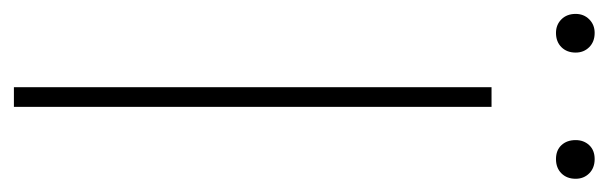

<svg xmlns="http://www.w3.org/2000/svg" viewBox="-350 -570 896 283"><g transform="rotate(90 98.5 -428.0)"><path d="M114 -704V0H85V-704ZM5 -856Q18 -856 26 -848Q34 -840 34 -828Q34 -815 26 -807Q18 -799 5 -799Q-7 -799 -15 -807Q-23 -815 -23 -828Q-23 -840 -15 -848Q-7 -856 5 -856ZM191 -856Q204 -856 212 -848Q220 -840 220 -828Q220 -815 212 -807Q204 -799 191 -799Q178 -799 170.5 -807Q163 -815 163 -828Q163 -840 170.5 -848Q178 -856 191 -856Z"/></g></svg>

Font: Prodigy Sans ExtraLight
Style: Regular
Weight: 200
Designer: Wei Huang
Foundry: Wei Huang
Version: Version 1.003; ttfautohint (v1.8.3)